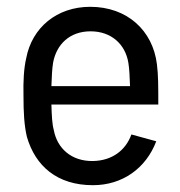

<svg xmlns="http://www.w3.org/2000/svg" viewBox="-20 -536 529 564"><path d="M253 8C340 8 409 -42 439 -121L366 -141C349 -94 309 -64 253 -63C190 -62 148 -100 138 -154C133 -172 132 -197 131 -229H445C445 -283 445 -315 441 -347C429 -446 354 -516 245 -516C147 -516 74 -455 57 -365C50 -335 48 -298 49 -254C49 -206 51 -168 59 -134C84 -48 148 8 253 8ZM131 -283C132 -311 133 -334 136 -352C146 -406 185 -444 246 -444C307 -444 348 -406 357 -352C360 -335 361 -309 362 -283Z"/></svg>

Font: Vanilla Cream Book
Style: Regular
Weight: 400
Designer: Jeremy Tribby, Jinavaṁso
Foundry: Tribby Type
Version: Version 1.422;Glyphs 3.1.2 (3151)